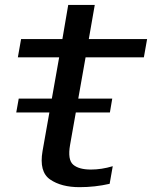

<svg xmlns="http://www.w3.org/2000/svg" viewBox="-20 -748 613 774"><path d="M45.5 -294.5H423L432.5 -350.5H55.5ZM300.5 6.5Q363 6.5 422 -7L434.5 -78Q389.5 -64.5 346.5 -64.5Q298 -64.5 275 -84.2Q252 -104 262.5 -164L325 -517H560L573 -590.5H338L362 -728H255L231.5 -590.5H65L52 -517H218.5L151.5 -139Q137 -55.5 182 -24.5Q227 6.5 300.5 6.5Z"/></svg>

Font: Anybody SemiExpanded
Style: Italic
Weight: 400
Width: 6
Italic angle: -10°
Version: Version 1.113;gftools[0.9.25]